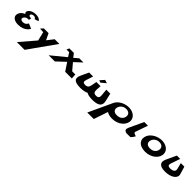

<svg xmlns="http://www.w3.org/2000/svg" viewBox="542 -2674 5097 5097"><g transform="rotate(45 3090.0 -126.0)"><path d="M607 -451C607 -451 588.4 -532 435.4 -532C330.4 -532 235.7 -488 205.6 -422C189.2 -387 197.8 -358 224.7 -338C164.2 -315 113.2 -276 85.4 -218C29.1 -99 111 0 287 0C540 0 610.9 -169 610.9 -169L468.2 -230C468.2 -230 440.1 -138 327.1 -138C264.1 -138 229.7 -168 247.4 -218C263.7 -266 318.4 -297 371.4 -297C387.4 -297 400 -294 400 -294L419 -366H387C349 -366 319.7 -390 330.4 -421C339.4 -447 380.2 -465 417.2 -465C491.2 -465 494.5 -415 494.5 -415Z M1249.7 -416 1107.8 -234 1019.7 -416H842.7L775 -340L901.8 -332L962.7 -83L592.7 348H883.7L1425.7 -416Z M2297.7 -142H2180.7L2021.5 -330L2226.6 -520H2069.6L1946.5 -415L1865.6 -520H1715.6H1697.6L1664.1 -445H1764.1L1837.5 -330L1437.3 -2H1669.3L1908.7 -227L2057.3 -2H2059.3H2299.3H2308.3Z M2856.9 -483 2922.1 -458 3055.2 -570 2959.8 -600ZM2671 -438H2521L2417.9 -215C2345.7 -57 2413.4 17 2640.4 17C2738.4 17 2814.7 2 2871.3 -28C2920.7 2 2993.6 16 3089.6 16C3316.6 16 3401.9 -58 3365.9 -215L3315 -438H3165L3183.3 -250C3191.4 -166 3166 -131 3086 -131C3007 -131 2979.4 -166 2983.3 -250L2991.6 -396H2835.6L2808.1 -249C2793.2 -165 2757.9 -130 2677.9 -130C2598.9 -130 2581.2 -165 2609.1 -249Z M3707.8 -319C3731.5 -389 3801 -451 3904 -451C4009 -451 4051.5 -389 4046.8 -319C4040.9 -241 3978.6 -154 3843.6 -154C3705.6 -154 3681.9 -241 3707.8 -319ZM3545.8 -319C3544.4 -316 3544 -314 3542.6 -311L3236.7 348H3480.7L3615.8 -51C3665.9 -19 3732 0 3813 0C4049 0 4217 -157 4207.8 -319C4200.6 -448 4073.4 -532 3921.4 -532C3770.4 -532 3606.6 -448 3545.8 -319Z M4321.5 -193 4321.4 -192C4316.8 -182 4312.5 -173 4308.1 -164L4300.5 -147C4264.3 -61 4273.7 -31 4339.5 -3C4359.2 5 4407 0 4505 0C4545.5 -23 4593.6 -115 4593.6 -115C4588.1 -125 4527.8 -136 4521.2 -145C4507.5 -160 4494 -170 4499.3 -185L4623.2 -544H4486.2Z M4788.8 -319C4714 -157 4812 0 5055 0C5291 0 5460 -157 5450.8 -319C5444.6 -448 5316.4 -532 5164.4 -532C5013.4 -532 4849.6 -448 4788.8 -319ZM4950.8 -319C4974.5 -389 5044 -451 5148 -451C5252 -451 5294.5 -389 5289.8 -319C5283.9 -241 5221.6 -154 5086.6 -154C4948.6 -154 4924.9 -241 4950.8 -319Z M6075.2 -459H5942.2L5987.8 -280C6009.5 -193 5928 -157 5845 -157C5762 -157 5734.5 -186 5767.8 -280L5852.5 -526H5727.5L5596.3 -244C5525.1 -92 5594.2 -1 5804.2 -1C6013.2 -1 6182.5 -101 6139.3 -244Z"/></g></svg>

Font: Hussar Milosc
Style: Obl
Weight: 700
Foundry: Cannot Into Space Fonts
Version: Version 1.02